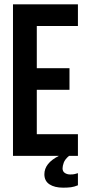

<svg xmlns="http://www.w3.org/2000/svg" viewBox="-20 -720 408 887"><path d="M150 -405H301V-305H150V-100H340V0H299Q280 16 274.5 31.5Q269 47 269 58Q269 72 279.5 79Q290 86 304 86Q319 86 325.5 84Q332 82 340 80V136Q323 143 308 145Q293 147 272 147Q232 147 208.5 131.5Q185 116 185 85Q185 34 252 0H40V-700H340V-600H150Z"/></svg>

Font: Bebas Neue
Style: Regular
Weight: 400
Designer: Ryoichi Tsunekawa
Foundry: Ryoichi Tsunekawa
Version: Version 1.300